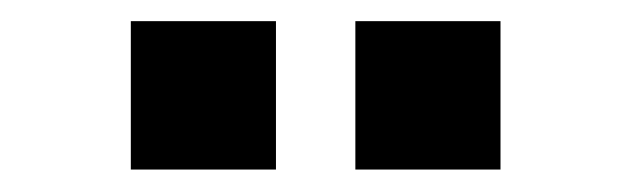

<svg xmlns="http://www.w3.org/2000/svg" viewBox="-20 -792 581 177"><path d="M100.6 -635.7V-772.5H234.4V-635.7ZM307.6 -635.7V-772.5H441.4V-635.7Z"/></svg>

Font: Gothic A1
Style: Bold
Weight: 700
Version: Version 2.50